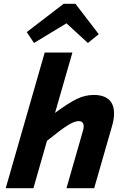

<svg xmlns="http://www.w3.org/2000/svg" viewBox="-20 -985 654 1005"><path d="M214 -710H359L268 -394Q340 -447 383 -467.5Q426 -488 471 -488Q523 -488 550 -463.5Q577 -439 577 -391Q577 -376 574.5 -360Q572 -344 567 -327L473 0H328L414 -300Q416 -306 417 -312Q418 -318 418 -324Q418 -337 411.5 -344Q405 -351 392 -351Q369 -351 333.5 -328.5Q298 -306 226 -248L155 0H10ZM158 -760 120 -817 313 -965H375L497 -806L440 -760L328 -863Z"/></svg>

Font: Intel One Mono
Style: Bold Italic
Weight: 700
Italic angle: -16°
Monospace: yes
Designer: Fred Shallcrass
Foundry: Frere-Jones Type LLC
Version: Version 1.400;hotconv 1.1.0;makeotfexe 2.6.0;FJTRelease1.4